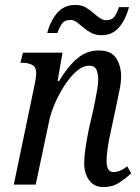

<svg xmlns="http://www.w3.org/2000/svg" viewBox="-20 -750 568 780"><path d="M401 10Q362 10 342 -18Q322 -46 322 -87Q322 -111 326.5 -143Q331 -175 341 -226L359 -304Q362 -318 366.5 -340.5Q371 -363 375 -386.5Q379 -410 379 -428Q379 -447 372.5 -465Q366 -483 342 -483Q316 -483 290 -460Q264 -437 241 -401Q218 -365 201.5 -326Q185 -287 179 -255L125 0H36L120 -403Q127 -435 127 -453Q127 -478 110.5 -486.5Q94 -495 70 -495H63L73 -536H234L214 -421H220Q257 -482 295 -513.5Q333 -545 381 -545Q432 -545 452 -513.5Q472 -482 472 -440Q472 -414 465 -382Q458 -350 453 -323L428 -206Q421 -175 417 -146Q413 -117 413 -96Q413 -51 441 -51Q467 -51 497 -74L513 -46Q492 -26 464.5 -8Q437 10 401 10ZM392 -607Q368 -607 350.5 -616.5Q333 -626 319 -638Q305 -650 292.5 -659.5Q280 -669 266 -669Q242 -669 231 -652.5Q220 -636 213 -616H172Q184 -664 212 -697Q240 -730 286 -730Q310 -730 327 -720.5Q344 -711 358 -698.5Q372 -686 385 -677Q398 -668 412 -668Q435 -668 446 -684Q457 -700 463 -721H504Q492 -674 465 -640.5Q438 -607 392 -607Z"/></svg>

Font: Noto Serif Condensed
Style: Italic
Weight: 400
Width: 3
Italic angle: -12°
Designer: Monotype Design Team
Foundry: Monotype Imaging Inc.
Version: Version 2.014; ttfautohint (v1.8.4.7-5d5b)